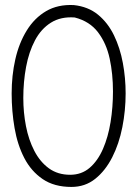

<svg xmlns="http://www.w3.org/2000/svg" viewBox="-20 -746 540 758"><path d="M271 -726Q328 -720 367 -688Q406 -656 430 -606.5Q454 -557 465 -497.5Q476 -438 476 -377Q476 -310 463 -244Q450 -178 423 -125Q396 -72 356 -40Q316 -8 262 -8Q194 -8 148.5 -39Q103 -70 76 -122Q49 -174 37.5 -240.5Q26 -307 26 -377Q26 -448 40.5 -512Q55 -576 85.5 -625.5Q116 -675 162 -702Q208 -729 271 -726ZM275 -677Q220 -681 181 -656.5Q142 -632 118 -586.5Q94 -541 83 -482Q72 -423 72 -359Q72 -302 82.5 -248Q93 -194 115.5 -150.5Q138 -107 173 -81.5Q208 -56 257 -56Q302 -56 334 -83.5Q366 -111 386.5 -158Q407 -205 416.5 -264Q426 -323 426 -385Q426 -454 413 -514.5Q400 -575 367 -618.5Q334 -662 275 -677Z"/></svg>

Font: Yomogi
Style: Regular
Weight: 400
Designer: satsuyako
Foundry: satsuyako
Version: Version 3.100